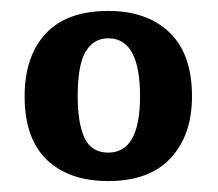

<svg xmlns="http://www.w3.org/2000/svg" viewBox="-20 -645 398 351"><path d="M25 -469Q25 -542 63.5 -583.5Q102 -625 178 -625Q249 -625 290 -585.5Q331 -546 331 -469Q331 -398 292 -356Q253 -314 178 -314Q106 -314 65.5 -353Q25 -392 25 -469ZM236 -469Q236 -575 178 -575Q151 -575 136.5 -550.5Q122 -526 122 -469Q122 -420 134.5 -393Q147 -366 178 -366Q236 -366 236 -469Z"/></svg>

Font: Arya
Style: Bold
Weight: 700
Designer: Eduardo Rodriguez Tunni, Modular Infotech
Foundry: Eduardo Rodriguez Tunni, Modular Infotech
Version: Version 1.002